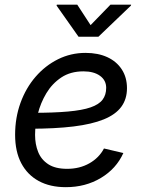

<svg xmlns="http://www.w3.org/2000/svg" viewBox="-20 -775 607 807"><path d="M256.8 11.7Q190.4 11.7 142.8 -14.2Q95.2 -40 69.3 -89.1Q43.5 -138.2 43.5 -208.5Q43.5 -280.3 66.2 -342.8Q88.9 -405.3 129.6 -452.4Q170.4 -499.5 224.1 -526.1Q277.8 -552.7 339.4 -552.7Q392.1 -552.7 431.2 -534.7Q470.2 -516.6 491.9 -483.2Q513.7 -449.7 513.7 -404.3Q513.7 -358.4 489.7 -325.9Q465.8 -293.5 416 -273.2Q366.2 -252.9 288.8 -243.4Q211.4 -233.9 104.5 -233.9L116.2 -300.8Q205.6 -300.8 265.6 -306.2Q325.7 -311.5 360.8 -323.7Q396 -335.9 411.1 -356Q426.3 -376 426.3 -405.8Q426.3 -437.5 400.4 -456.3Q374.5 -475.1 330.6 -475.1Q276.4 -475.1 237.8 -449.5Q199.2 -423.8 174.8 -383.1Q150.4 -342.3 138.9 -296.1Q127.4 -250 127.4 -208Q127.4 -168.5 140.4 -136.2Q153.3 -104 182.9 -84.7Q212.4 -65.4 262.2 -65.4Q314.9 -65.4 355.7 -88.6Q396.5 -111.8 417 -150.9L498.5 -131.8Q468.8 -65.9 404.1 -27.1Q339.4 11.7 256.8 11.7ZM304.7 -755.4 360.8 -669.4 444.3 -755.4H531.2L530.3 -751.5L393.6 -620.6H310.1L217.8 -751.5L218.8 -755.4Z"/></svg>

Font: Inter 17pt
Style: Italic
Weight: 400
Italic angle: -9.3988°
Version: Version 4.001;git-66647c0bb